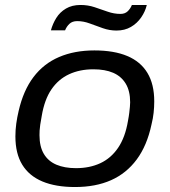

<svg xmlns="http://www.w3.org/2000/svg" viewBox="-20 -741 684 773"><path d="M282 12Q204 12 150.5 -10.5Q97 -33 69.5 -78Q42 -123 42 -192Q42 -218 45.5 -243.5Q49 -269 55 -294Q74 -377 115 -431Q156 -485 218 -511.5Q280 -538 360 -538Q439 -538 492.5 -515.5Q546 -493 573.5 -447.5Q601 -402 601 -333Q601 -310 598.5 -287Q596 -264 590 -240Q572 -155 530.5 -99Q489 -43 427 -15.5Q365 12 282 12ZM286 -64Q341 -64 384 -84Q427 -104 455.5 -146Q484 -188 495 -253Q499 -274 500.5 -287.5Q502 -301 503 -311Q504 -321 504 -329Q504 -375 486 -404.5Q468 -434 435.5 -448Q403 -462 356 -462Q301 -462 258 -442Q215 -422 187 -381Q159 -340 148 -274Q144 -253 142 -239Q140 -225 139.5 -215.5Q139 -206 139 -197Q139 -151 156.5 -121.5Q174 -92 207 -78Q240 -64 286 -64ZM185 -619Q192 -645 206.5 -668.5Q221 -692 245.5 -706.5Q270 -721 304 -721Q334 -721 361 -712Q388 -703 413.5 -694Q439 -685 465 -685Q483 -685 494 -695.5Q505 -706 511 -721H571Q565 -695 548.5 -671Q532 -647 507 -632.5Q482 -618 449 -618Q421 -618 394 -627.5Q367 -637 341.5 -646.5Q316 -656 291 -656Q271 -656 259.5 -645Q248 -634 242 -619Z"/></svg>

Font: Archivo SemiExpanded
Style: Italic
Weight: 400
Width: 6
Italic angle: -10°
Designer: Hector Gatti
Foundry: Omnibus-Type
Version: Version 2.001